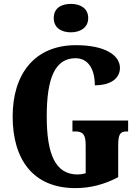

<svg xmlns="http://www.w3.org/2000/svg" viewBox="-20 -956 715 986"><path d="M344 -790C392 -790 433 -814 433 -863C433 -914 392 -936 344 -936C294 -936 256 -914 256 -863C256 -814 294 -790 344 -790ZM367 10C445 10 516 -9 587 -46V-206C587 -262 594 -281 630 -281H638V-337H352V-281H367C408 -281 420 -262 420 -210V-66C404 -62 390 -60 379 -60C263 -60 220 -166 220 -358C220 -552 261 -657 368 -657C431 -657 467 -604 467 -518C556 -518 596 -559 596 -607C596 -672 520 -724 370 -724C156 -724 45 -574 45 -358C45 -137 150 10 367 10Z"/></svg>

Font: Noto Serif Hebrew ExtraCondensed Black
Style: Regular
Weight: 900
Width: 2
Designer: Monotype Design Team
Foundry: Monotype Imaging Inc.
Version: Version 2.004